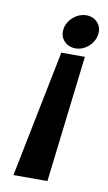

<svg xmlns="http://www.w3.org/2000/svg" viewBox="-74 -640 388 690"><g transform="rotate(10 119.5 -295.5)"><path d="M112 -539C106 -504 132 -477 166 -477C200 -477 232 -504 238 -539C244 -574 219 -601 185 -601C151 -601 118 -574 112 -539ZM26 10H150L205 -453H119Z"/></g></svg>

Font: Charger Sport
Style: BdObl
Weight: 700
Designer: Jasper
Foundry: Cannot Into Space Fonts
Version: Version 1.1